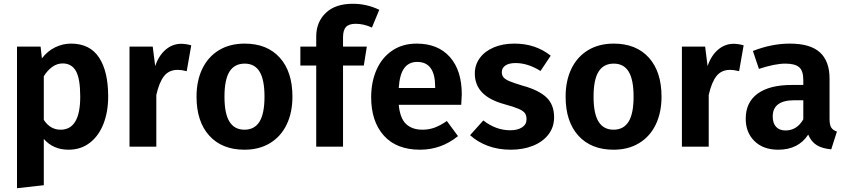

<svg xmlns="http://www.w3.org/2000/svg" viewBox="-20 -777 4486 1017"><path d="M553 -266Q553 -185 528 -121Q503 -57 455.5 -20.5Q408 16 343 16Q262 16 212 -41V204L70 220V-530H195L202 -468Q232 -507 272.5 -526.5Q313 -546 356 -546Q456 -546 504.5 -472.5Q553 -399 553 -266ZM405 -265Q405 -361 382 -401Q359 -441 312 -441Q282 -441 256.5 -422.5Q231 -404 212 -373V-142Q246 -90 301 -90Q405 -90 405 -265Z M993 -537 969 -400Q941 -407 922 -407Q875 -407 849 -374Q823 -341 808 -274V0H666V-530H789L802 -427Q821 -483 857.5 -514Q894 -545 940 -545Q964 -545 993 -537Z M1529 -265Q1529 -181 1498.5 -117.5Q1468 -54 1410.5 -19Q1353 16 1275 16Q1156 16 1088.5 -58.5Q1021 -133 1021 -265Q1021 -349 1051.5 -412.5Q1082 -476 1139.5 -511Q1197 -546 1276 -546Q1395 -546 1462 -471.5Q1529 -397 1529 -265ZM1169 -265Q1169 -175 1195.5 -132.5Q1222 -90 1275 -90Q1328 -90 1354.5 -132.5Q1381 -175 1381 -265Q1381 -355 1355 -397.5Q1329 -440 1276 -440Q1222 -440 1195.5 -397.5Q1169 -355 1169 -265Z M1797 -579V-530H1923L1907 -430H1797V0H1655V-430H1571V-530H1655V-583Q1655 -660 1705.5 -708.5Q1756 -757 1849 -757Q1923 -757 1989 -725L1950 -631Q1907 -651 1864 -651Q1828 -651 1812.5 -634Q1797 -617 1797 -579Z M2423 -222H2092Q2099 -150 2131 -120Q2163 -90 2218 -90Q2252 -90 2282 -101Q2312 -112 2347 -136L2406 -56Q2317 16 2205 16Q2080 16 2013 -59Q1946 -134 1946 -262Q1946 -343 1974.5 -407.5Q2003 -472 2057.5 -509Q2112 -546 2187 -546Q2300 -546 2363 -475Q2426 -404 2426 -277Q2426 -267 2423 -222ZM2285 -317Q2285 -449 2190 -449Q2146 -449 2121.5 -416.5Q2097 -384 2092 -311H2285Z M2897 -482 2843 -401Q2776 -443 2711 -443Q2676 -443 2657 -430Q2638 -417 2638 -395Q2638 -379 2646.5 -368Q2655 -357 2678.5 -347Q2702 -337 2749 -323Q2833 -300 2874 -261.5Q2915 -223 2915 -156Q2915 -103 2884.5 -64Q2854 -25 2802 -4.5Q2750 16 2686 16Q2619 16 2564 -4.5Q2509 -25 2470 -61L2540 -139Q2607 -87 2682 -87Q2722 -87 2745.5 -102.5Q2769 -118 2769 -145Q2769 -166 2760 -178Q2751 -190 2727 -200.5Q2703 -211 2652 -225Q2572 -247 2533.5 -287.5Q2495 -328 2495 -388Q2495 -433 2521 -469Q2547 -505 2594.5 -525.5Q2642 -546 2705 -546Q2817 -546 2897 -482Z M3484 -265Q3484 -181 3453.5 -117.5Q3423 -54 3365.5 -19Q3308 16 3230 16Q3111 16 3043.5 -58.5Q2976 -133 2976 -265Q2976 -349 3006.5 -412.5Q3037 -476 3094.5 -511Q3152 -546 3231 -546Q3350 -546 3417 -471.5Q3484 -397 3484 -265ZM3124 -265Q3124 -175 3150.5 -132.5Q3177 -90 3230 -90Q3283 -90 3309.5 -132.5Q3336 -175 3336 -265Q3336 -355 3310 -397.5Q3284 -440 3231 -440Q3177 -440 3150.5 -397.5Q3124 -355 3124 -265Z M3919 -537 3895 -400Q3867 -407 3848 -407Q3801 -407 3775 -374Q3749 -341 3734 -274V0H3592V-530H3715L3728 -427Q3747 -483 3783.5 -514Q3820 -545 3866 -545Q3890 -545 3919 -537Z M4413 -80 4383 14Q4336 10 4306.5 -8Q4277 -26 4261 -64Q4209 16 4102 16Q4023 16 3976.5 -29.5Q3930 -75 3930 -148Q3930 -235 3993 -281Q4056 -327 4174 -327H4235V-353Q4235 -402 4213 -421Q4191 -440 4140 -440Q4084 -440 4000 -412L3968 -507Q4067 -546 4164 -546Q4272 -546 4323 -499.5Q4374 -453 4374 -361V-147Q4374 -116 4383 -101.5Q4392 -87 4413 -80ZM4235 -145V-246H4188Q4073 -246 4073 -160Q4073 -125 4090.5 -105.5Q4108 -86 4141 -86Q4201 -86 4235 -145Z"/></svg>

Font: Wolseley Sans SemiBold
Style: Regular
Weight: 600
Designer: Carrois Corporate & Edenspiekermann AG
Foundry: Carrois Corporate GbR & Edenspiekermann AG
Version: Version 4.202